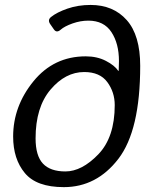

<svg xmlns="http://www.w3.org/2000/svg" viewBox="-20 -749 604 777"><path d="M33.2 -196.3Q33.2 -319.3 115.5 -420.2Q197.8 -521 327.1 -521Q373 -521 408.4 -502.7Q443.8 -484.4 458.5 -462.4H460.4Q461.4 -479 461.4 -502Q461.4 -572.8 430.9 -619.1Q400.4 -665.5 337.4 -665.5Q305.7 -665.5 273.4 -654.1Q241.2 -642.6 225.6 -628.9Q209 -614.3 198.2 -629.9L183.6 -650.9Q171.4 -668 186.5 -680.2Q210 -699.2 252.9 -714.1Q295.9 -729 346.7 -729Q438.5 -729 492.9 -667.7Q547.4 -606.4 547.4 -482.4Q547.4 -221.2 459.2 -106.4Q371.1 8.3 238.3 8.3Q127.9 8.3 80.6 -48.6Q33.2 -105.5 33.2 -196.3ZM124 -189Q124 -118.7 153.8 -86.9Q183.6 -55.2 244.6 -55.2Q311 -55.2 377.7 -124.3Q444.3 -193.4 444.3 -323.7Q444.3 -376 414.3 -416.7Q384.3 -457.5 320.8 -457.5Q244.6 -457.5 184.3 -386.2Q124 -314.9 124 -189Z"/></svg>

Font: Istok
Style: Italic
Weight: 500
Italic angle: -13°
Designer: Andrey V. Panov
Foundry: Andrey V. Panov
Version: Version 1.0.3